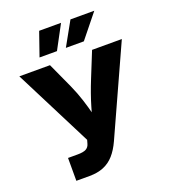

<svg xmlns="http://www.w3.org/2000/svg" viewBox="-167 -1069 1044 1187"><g transform="rotate(-20 355.5 -475.0)"><path d="M128.9 0V-150.4H191.9Q230 -150.4 247.8 -160.2Q265.6 -169.9 271.5 -191.4L278.3 -215.3L18.6 -727.5H220.2L295.9 -562Q321.3 -505.4 338.1 -452.6Q355 -399.9 366.5 -353Q377.9 -306.2 387.2 -268.1H335Q350.6 -323.2 372.8 -399.2Q395 -475.1 430.2 -562L497.1 -727.5H692.9L430.7 -149.9Q407.7 -99.6 378.2 -66.2Q348.6 -32.7 308.8 -16.4Q269 0 215.8 0ZM290.5 -794.4H175.8L230 -950.2H374ZM467.3 -794.4H349.1L436 -950.2H592.8Z"/></g></svg>

Font: Inter 18pt ExtraBold
Style: Regular
Weight: 800
Designer: Rasmus Andersson
Foundry: rsms
Version: Version 4.001;git-66647c0bb